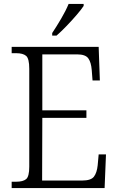

<svg xmlns="http://www.w3.org/2000/svg" viewBox="-20 -951 598 971"><path d="M39 0V-32H62Q96 -32 112 -45Q128 -58 128 -108V-603Q128 -655 112 -668.5Q96 -682 62 -682H39V-714H479L485 -544H448L444 -596Q441 -636 426.5 -656Q412 -676 370 -676H194V-393H417V-355H194L193 -38H396Q440 -38 455 -57.5Q470 -77 474 -115L479 -170H516L509 0ZM244 -784Q266 -817 289.5 -857Q313 -897 327 -931H403V-921Q392 -904 368 -876Q344 -848 316.5 -819.5Q289 -791 266 -771H244Z"/></svg>

Font: Noto Serif Hebrew SemiCondensed Light
Style: Regular
Weight: 300
Width: 4
Designer: Monotype Design Team
Foundry: Monotype Imaging Inc.
Version: Version 2.004; ttfautohint (v1.8.4.7-5d5b)